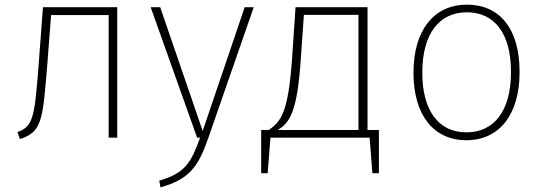

<svg xmlns="http://www.w3.org/2000/svg" viewBox="-20 -593 2333 827"><path d="M165 -562 146 -309C129 -89 123 -48 55 -24L66 6C160 -25 164 -73 183 -306L200 -528H448V0H485V-562Z M1073 -562H1034L853 -29L670 -562H629L829 0H842C803 107 779 152 666 185L671 214C794 180 834 126 877 2Z M1563 -33V-562H1253L1238 -340C1221 -104 1190 -71 1138 -33H1105V153H1133L1145 0H1572L1584 153H1612V-33ZM1524 -33H1176C1229 -65 1261 -112 1276 -345L1289 -529H1524Z M1991 -573C1851 -573 1761 -465 1761 -280C1761 -98 1847 11 1989 11C2129 11 2218 -97 2218 -283C2218 -471 2131 -573 1991 -573ZM1991 -540C2109 -540 2181 -450 2181 -283C2181 -112 2106 -23 1989 -23C1871 -23 1799 -114 1799 -280C1799 -451 1874 -540 1991 -540Z"/></svg>

Font: Glow Sans SC Normal ExtraLight
Style: Regular
Weight: 200
Designer: Ryoko NISHIZUKA (kana, bopomofo & ideographs); Paul D. Hunt (Latin, Greek & Cyrillic); Sandoll Communications, Soo-young
Version: Version 0.93